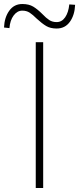

<svg xmlns="http://www.w3.org/2000/svg" viewBox="-68 -936 394 956"><path d="M110 -726H147V0H110ZM115 -843Q95 -863 79.5 -873Q64 -883 43 -883Q18 -883 0 -859Q-18 -835 -21 -796L-48 -799Q-46 -849 -22 -882.5Q2 -916 43 -916Q76 -916 97.5 -903Q119 -890 143 -866Q162 -846 177.5 -836Q193 -826 214 -826Q240 -826 256.5 -850Q273 -874 277 -914L306 -912Q304 -861 280 -827.5Q256 -794 214 -794Q183 -794 162 -806.5Q141 -819 115 -843Z"/></svg>

Font: Merged Yaku Han JP Thin
Style: Regular
Weight: 250
Designer: Ryoko NISHIZUKA 西塚涼子 (kana, bopomofo & ideographs); Paul D. Hunt (Latin, Greek & Cyrillic); Sandoll Communications 산돌커뮤니
Foundry: Adobe
Version: Version 2.004